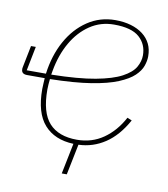

<svg xmlns="http://www.w3.org/2000/svg" viewBox="-102 -583 691 788"><g transform="rotate(10 243.5 -189.0)"><path d="M255 12 229 140H208L234 12Q155 9 112 -39.5Q69 -88 69 -187Q69 -199 70 -212Q71 -225 72 -245L85 -233H-2Q-14 -233 -20 -238Q-26 -243 -26 -253Q-26 -255 -26 -257Q-26 -259 -25 -263L-7 -353H13L-7 -252H73Q83 -329 116 -389Q149 -449 200.5 -483.5Q252 -518 316 -518Q352 -518 381 -509.5Q410 -501 431 -485Q452 -469 463 -446.5Q474 -424 474 -395Q474 -376 466.5 -354.5Q459 -333 437.5 -312.5Q416 -292 374 -274.5Q332 -257 263.5 -246Q195 -235 93 -233Q92 -226 91 -211.5Q90 -197 90 -189Q90 -93 129 -50Q168 -7 245 -7Q307 -7 355 -40.5Q403 -74 434 -132L453 -124Q416 -57 365.5 -23.5Q315 10 255 12ZM314 -499Q258 -499 213.5 -469Q169 -439 139.5 -387.5Q110 -336 98 -269L95 -252Q208 -254 278 -267Q348 -280 386 -300.5Q424 -321 438 -345.5Q452 -370 452 -395Q452 -441 419.5 -470Q387 -499 314 -499Z"/></g></svg>

Font: IBM Plex Sans Thin
Style: Italic
Weight: 250
Italic angle: -11.31°
Designer: Mike Abbink, Paul van der Laan, Pieter van Rosmalen
Foundry: Bold Monday
Version: Version 3.201